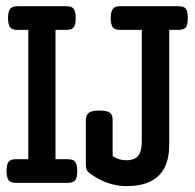

<svg xmlns="http://www.w3.org/2000/svg" viewBox="-20 -600 640 630"><path d="M225.1 -70.8Q233.4 -62.5 233.4 -38.6Q233.4 -16.6 226.6 -8.3Q219.7 0 202.6 0H32.2Q14.6 0 7.8 -9.3Q1.5 -19 1.5 -38.6Q1.5 -59.6 7.8 -68.8Q14.6 -77.6 32.2 -77.6H72.8V-502H37.1Q20 -502 13.7 -509.8Q6.3 -519.5 6.3 -540.5Q6.3 -562 13.7 -571.3Q20.5 -579.6 37.1 -579.6H197.8Q213.9 -579.6 220.2 -572.8Q228.5 -564.5 228.5 -540.5Q228.5 -520 223.1 -512.7Q220.2 -506.8 214.1 -504.4Q208 -502 197.8 -502H162.1V-77.6H202.6Q218.8 -77.6 225.1 -70.8ZM596.2 -540.5Q596.2 -519.5 590.3 -510.7Q583.5 -502 565.4 -502H535.2V-123.5Q535.2 -57.6 501 -23.9Q466.3 10.7 395 10.7Q360.4 10.7 326.2 -2.4Q295.9 -14.2 270 -35.2Q261.7 -42.5 261.7 -60.1V-206.1Q261.7 -223.6 272.9 -231Q282.7 -237.3 306.6 -237.3Q332 -237.3 341.3 -229.5Q349.6 -223.1 349.6 -206.1V-88.4Q368.2 -74.2 394.5 -74.2Q421.9 -74.2 433.6 -89.1Q445.3 -104 445.3 -136.7V-502H374Q356.4 -502 349.6 -510.7Q343.3 -521 343.3 -540.5Q343.3 -562 350.6 -571.3Q357.4 -579.6 374 -579.6H565.4Q582 -579.6 588.4 -572.8Q596.2 -564.5 596.2 -540.5Z"/></svg>

Font: Courier Prime Medium
Style: Regular
Weight: 500
Designer: Alan Dague-Greene
Foundry: Quote-Unquote Apps
Version: Version 1.202